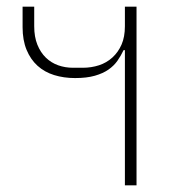

<svg xmlns="http://www.w3.org/2000/svg" viewBox="-20 -558 524 578"><path d="M356 -407H352Q344 -390 333.5 -375Q323 -360 306.5 -348.5Q290 -337 265.5 -330Q241 -323 206 -323Q172 -323 143 -332Q114 -341 93 -360Q72 -379 60 -408Q48 -437 48 -476V-538H83V-479Q83 -447 92.5 -423.5Q102 -400 118 -384.5Q134 -369 155 -361.5Q176 -354 200 -354H229Q255 -354 278 -361.5Q301 -369 318.5 -385Q336 -401 346 -424Q356 -447 356 -479V-538H391V0H356Z"/></svg>

Font: IBM Plex Sans Thai ExtraLight
Style: Regular
Weight: 200
Designer: Mike Abbink, Paul van der Laan, Pieter van Rosmalen, Ben Mitchell, Mark Frömberg
Foundry: Bold Monday
Version: Version 1.1